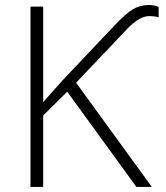

<svg xmlns="http://www.w3.org/2000/svg" viewBox="-20 -740 659 760"><path d="M568.8 -720.2Q581.5 -720.2 591.3 -718Q601.1 -715.8 607.9 -712.9V-671.4Q592.8 -676.3 570.3 -676.3Q530.8 -676.3 480 -622.1L281.2 -412.6L581.1 0H520L246.1 -377L150.9 -282.7V0H100.6V-713.9H150.9V-335.4Q168 -355.5 188.5 -378.2Q209 -400.9 228.5 -422.9L437 -643.1Q477.5 -686 505.6 -703.1Q533.7 -720.2 568.8 -720.2Z"/></svg>

Font: Open Sans Light
Style: Regular
Weight: 300
Designer: Monotype Design Team
Foundry: Monotype Imaging Inc.
Version: Version 3.000; ttfautohint (v1.8.4)